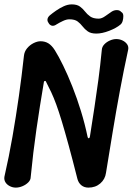

<svg xmlns="http://www.w3.org/2000/svg" viewBox="-40 -855 607 875"><path d="M363 0Q344 0 331 -10.5Q318 -21 313 -39Q290 -130 272.5 -194Q255 -258 241.5 -302.5Q228 -347 216.5 -378.5Q205 -410 193.5 -434.5Q182 -459 169 -484Q168 -487 164 -486Q160 -485 160 -481Q141 -369 126 -265.5Q111 -162 100 -49Q100 -35 89 -24Q78 -13 62.5 -6.5Q47 0 32 0Q18 0 5 -6.5Q-8 -13 -15 -24Q-22 -35 -20 -49Q1 -141 17 -233Q33 -325 46 -416.5Q59 -508 69 -600Q71 -620 83.5 -635Q96 -650 113 -658.5Q130 -667 145 -667Q165 -667 180.5 -657.5Q196 -648 210 -626Q227 -599 248 -556Q269 -513 290 -460Q311 -407 329 -348.5Q347 -290 359 -232Q361 -224 365 -225Q369 -226 370 -234Q381 -304 390.5 -366.5Q400 -429 408.5 -492.5Q417 -556 424 -628Q425 -642 435.5 -653Q446 -664 461 -670.5Q476 -677 490 -677Q505 -677 518.5 -670.5Q532 -664 539.5 -653Q547 -642 544 -628Q524 -536 506.5 -442Q489 -348 473.5 -253.5Q458 -159 443 -67Q439 -38 417 -19Q395 0 363 0ZM181 -751Q175 -759 176.5 -768Q178 -777 187 -785Q199 -795 215.5 -806.5Q232 -818 250.5 -826.5Q269 -835 287 -835Q311 -835 324.5 -825Q338 -815 347.5 -802.5Q357 -790 371 -780Q385 -770 410 -770Q424 -770 441 -782.5Q458 -795 469 -802Q480 -809 492.5 -809Q505 -809 512 -801L517 -797Q522 -792 522 -781Q522 -770 519 -759.5Q516 -749 509 -743Q490 -727 457.5 -714.5Q425 -702 399 -702Q374 -702 360 -712Q346 -722 336.5 -734.5Q327 -747 314 -757Q301 -767 276 -767Q263 -767 247 -759.5Q231 -752 218 -744Q208 -737 199.5 -737.5Q191 -738 184 -746Z"/></svg>

Font: Winky Sans
Style: Italic
Weight: 400
Italic angle: -8.97852°
Designer: Simon Atzbach
Foundry: typofactur
Version: Version 1.205